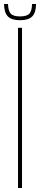

<svg xmlns="http://www.w3.org/2000/svg" viewBox="-30 -939 200 959"><path d="M60 0V-800H80V0ZM70 -838Q28 -838 9.5 -856.8Q-9 -875.5 -10 -919H10Q11 -884.5 23.8 -870.8Q36.5 -857 70 -857Q104 -857 116.8 -870.8Q129.5 -884.5 130 -919H150Q149.5 -875.5 130.8 -856.8Q112 -838 70 -838Z"/></svg>

Font: Big Shoulders Stencil Display Thin Thin
Style: Regular
Weight: 250
Version: Version 2.001